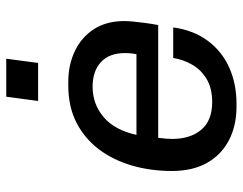

<svg xmlns="http://www.w3.org/2000/svg" viewBox="-100 -656 767 606"><g transform="rotate(-90 283.0 -353.5)"><path d="M249.2 10Q189 10 143 -13.9Q97 -37.8 71.4 -83.1Q45.8 -128.5 45.8 -194Q45.8 -259.8 62.6 -318.6Q79.5 -377.5 113.1 -422.9Q146.8 -468.2 197.4 -494.6Q248 -521 316.2 -521H326.5Q380.8 -521 424.4 -500.2Q468 -479.5 493.5 -440Q519 -400.5 519 -344.2Q519 -333.8 517.5 -316.8Q516 -299.8 513.2 -279.4Q510.5 -259 506.5 -237.2H150.5Q149 -225.8 148 -213.9Q147 -202 147 -193.8Q147 -135.2 176.2 -101Q205.5 -66.8 263.2 -66.8Q307 -66.8 336.2 -84.4Q365.5 -102 381.6 -130.4Q397.8 -158.8 402.5 -189.8H499Q490 -125.2 456.5 -80.4Q423 -35.5 371.8 -12.8Q320.5 10 258 10ZM159.8 -305.8H414.5Q417 -319.5 417.5 -327.4Q418 -335.2 418 -342.2Q418 -391.5 389.5 -417.9Q361 -444.2 312 -444.2Q257 -444.2 216 -409.5Q175 -374.8 159.8 -305.8ZM266.8 -616.2 280.2 -716.8H400.2L386.8 -616.2Z"/></g></svg>

Font: Chivo Medium
Style: Italic
Weight: 500
Italic angle: -8.05°
Designer: Hector Gatti
Foundry: Omnibus-Type
Version: Version 2.002